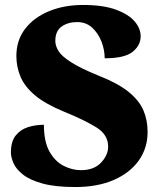

<svg xmlns="http://www.w3.org/2000/svg" viewBox="-20 -744 645 774"><path d="M284 10Q203 10 152 -4Q101 -18 73 -40Q45 -62 34.5 -86Q24 -110 24 -129Q24 -174 43.5 -198Q63 -222 93 -231.5Q123 -241 157 -241Q157 -173 179.5 -133Q202 -93 236.5 -75.5Q271 -58 306 -58Q359 -58 387.5 -88.5Q416 -119 416 -153Q416 -201 368.5 -230.5Q321 -260 240 -293Q164 -324 122 -359Q80 -394 63 -434Q46 -474 46 -518Q46 -582 81.5 -628Q117 -674 178 -699Q239 -724 315 -724Q396 -724 447.5 -705Q499 -686 523 -657.5Q547 -629 547 -598Q547 -561 514.5 -535Q482 -509 402 -509Q402 -543 389 -576.5Q376 -610 351.5 -632.5Q327 -655 291 -655Q254 -655 228.5 -637Q203 -619 203 -579Q203 -559 216 -538Q229 -517 267.5 -492.5Q306 -468 380 -438Q456 -408 498.5 -373.5Q541 -339 558 -299.5Q575 -260 575 -212Q575 -147 539.5 -97Q504 -47 438.5 -18.5Q373 10 284 10Z"/></svg>

Font: Noto Serif Tamil Black
Style: Italic
Weight: 900
Italic angle: -12°
Designer: Indian Type Foundry, Tom Grace, and the Monotype Design Team
Foundry: Monotype Imaging Inc.
Version: Version 2.003; ttfautohint (v1.8.4.7-5d5b)